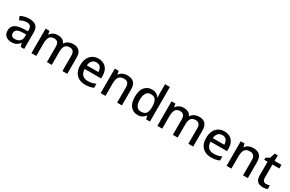

<svg xmlns="http://www.w3.org/2000/svg" viewBox="173 -2202 5521 3655"><g transform="rotate(30 2933.5 -375.0)"><path d="M297 -548Q395 -548 444.5 -503.5Q494 -459 494 -365V0H418L397 -75H393Q358 -31 319.5 -10.5Q281 10 213 10Q140 10 92 -29.5Q44 -69 44 -153Q44 -234 106.5 -277.5Q169 -321 298 -325L389 -328V-356Q389 -417 362 -441.5Q335 -466 286 -466Q246 -466 207.5 -453.5Q169 -441 135 -425L103 -502Q140 -521 190 -534.5Q240 -548 297 -548ZM316 -256Q224 -253 189 -227Q154 -201 154 -154Q154 -112 179 -92.5Q204 -73 244 -73Q306 -73 347.5 -107.5Q389 -142 389 -212V-259Z M1257 -549Q1349 -549 1395 -502Q1441 -455 1441 -351V0H1335V-337Q1335 -461 1234 -461Q1161 -461 1130.5 -417Q1100 -373 1100 -289V0H994V-337Q994 -461 893 -461Q817 -461 788.5 -412Q760 -363 760 -272V0H654V-539H738L753 -467H758Q783 -507 825 -528Q867 -549 918 -549Q1041 -549 1082 -461H1087Q1114 -506 1159.5 -527.5Q1205 -549 1257 -549Z M1815 -549Q1921 -549 1982 -483.5Q2043 -418 2043 -305V-246H1681Q1683 -164 1725 -120Q1767 -76 1843 -76Q1894 -76 1934.5 -85.5Q1975 -95 2017 -114V-26Q1976 -8 1934.5 1Q1893 10 1836 10Q1758 10 1698.5 -21Q1639 -52 1605.5 -113.5Q1572 -175 1572 -266Q1572 -356 1602.5 -419Q1633 -482 1687.5 -515.5Q1742 -549 1815 -549ZM1816 -467Q1758 -467 1724 -430Q1690 -393 1683 -325H1937Q1936 -388 1906.5 -427.5Q1877 -467 1816 -467Z M2448 -549Q2543 -549 2592.5 -502Q2642 -455 2642 -351V0H2537V-336Q2537 -461 2426 -461Q2343 -461 2312 -412Q2281 -363 2281 -272V0H2175V-539H2259L2274 -466H2279Q2306 -508 2351 -528.5Q2396 -549 2448 -549Z M2988 10Q2891 10 2832 -60Q2773 -130 2773 -269Q2773 -407 2832.5 -478Q2892 -549 2990 -549Q3051 -549 3089.5 -526Q3128 -503 3153 -470H3158Q3156 -484 3154 -511.5Q3152 -539 3152 -558V-760H3258V0H3174L3156 -72H3152Q3128 -37 3089 -13.5Q3050 10 2988 10ZM3014 -77Q3092 -77 3123.5 -120.5Q3155 -164 3155 -252V-267Q3155 -361 3125 -411Q3095 -461 3013 -461Q2948 -461 2915 -409Q2882 -357 2882 -266Q2882 -175 2915 -126Q2948 -77 3014 -77Z M4025 -549Q4117 -549 4163 -502Q4209 -455 4209 -351V0H4103V-337Q4103 -461 4002 -461Q3929 -461 3898.5 -417Q3868 -373 3868 -289V0H3762V-337Q3762 -461 3661 -461Q3585 -461 3556.5 -412Q3528 -363 3528 -272V0H3422V-539H3506L3521 -467H3526Q3551 -507 3593 -528Q3635 -549 3686 -549Q3809 -549 3850 -461H3855Q3882 -506 3927.5 -527.5Q3973 -549 4025 -549Z M4583 -549Q4689 -549 4750 -483.5Q4811 -418 4811 -305V-246H4449Q4451 -164 4493 -120Q4535 -76 4611 -76Q4662 -76 4702.5 -85.5Q4743 -95 4785 -114V-26Q4744 -8 4702.5 1Q4661 10 4604 10Q4526 10 4466.5 -21Q4407 -52 4373.5 -113.5Q4340 -175 4340 -266Q4340 -356 4370.5 -419Q4401 -482 4455.5 -515.5Q4510 -549 4583 -549ZM4584 -467Q4526 -467 4492 -430Q4458 -393 4451 -325H4705Q4704 -388 4674.5 -427.5Q4645 -467 4584 -467Z M5216 -549Q5311 -549 5360.5 -502Q5410 -455 5410 -351V0H5305V-336Q5305 -461 5194 -461Q5111 -461 5080 -412Q5049 -363 5049 -272V0H4943V-539H5027L5042 -466H5047Q5074 -508 5119 -528.5Q5164 -549 5216 -549Z M5765 -76Q5786 -76 5807.5 -79.5Q5829 -83 5843 -89V-9Q5826 -1 5798.5 4.5Q5771 10 5742 10Q5697 10 5660.5 -5Q5624 -20 5602 -57Q5580 -94 5580 -161V-458H5506V-506L5584 -546L5622 -660H5687V-539H5838V-458H5687V-165Q5687 -120 5709 -98Q5731 -76 5765 -76Z"/></g></svg>

Font: Noto Sans Meetei Mayek Medium
Style: Regular
Weight: 500
Designer: Monotype Design Team and Neelakash Kshetrimayum
Foundry: Monotype Imaging Inc.
Version: Version 2.002; ttfautohint (v1.8.4.7-5d5b)